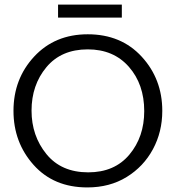

<svg xmlns="http://www.w3.org/2000/svg" viewBox="-20 -810 768 840"><path d="M513 -733H234V-790H513ZM690 -325Q690 -233 649 -157Q608 -81 534 -35.5Q460 10 362 10Q215 10 127 -88.5Q39 -187 39 -325Q39 -465 129.5 -562.5Q220 -660 364 -660Q510 -660 600 -562Q690 -464 690 -325ZM611 -324Q611 -441 544 -517.5Q477 -594 364 -594Q248 -594 183 -516Q118 -438 118 -326Q118 -216 183 -136Q248 -56 366 -56Q481 -56 546 -133.5Q611 -211 611 -324Z"/></svg>

Font: Zilla Slab
Style: Regular
Weight: 400
Designer: Typotheque.com
Foundry: Typotheque type foundry
Version: Version 1.1; 2017; ttfautohint (v1.6)